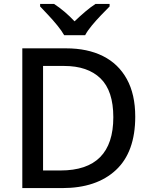

<svg xmlns="http://www.w3.org/2000/svg" viewBox="-20 -961 771 981"><path d="M671 -365Q671 -184 572 -92Q473 0 298 0H94V-714H318Q427 -714 506 -674.5Q585 -635 628 -557Q671 -479 671 -365ZM559 -362Q559 -497 493.5 -560.5Q428 -624 308 -624H200V-90H289Q559 -90 559 -362ZM308 -781Q295 -804 273 -831Q251 -858 227 -883.5Q203 -909 185 -928V-941H256Q310 -906 361 -852Q388 -878 415 -901Q442 -924 468 -941H540V-928Q521 -909 496.5 -883.5Q472 -858 449.5 -831Q427 -804 415 -781Z"/></svg>

Font: Noto Sans Syriac Medium
Style: Regular
Weight: 500
Designer: Patrick Giasson and the Monotype Design Team
Foundry: Monotype Imaging Inc.
Version: Version 3.000; ttfautohint (v1.8.4.7-5d5b)